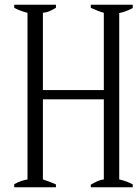

<svg xmlns="http://www.w3.org/2000/svg" viewBox="-20 -790 587 810"><path d="M483 -735C500 -738 519 -745 540 -756C540 -756 540 -770 540 -770C540 -770 363 -770 363 -770C363 -770 363 -757 363 -757C385 -747 403 -740 418 -736C418 -736 418 -410 418 -410C418 -410 161 -410 161 -410C161 -410 161 -736 161 -736C171 -737 180 -739 187 -742C193 -745 203 -749 216 -757C216 -757 216 -770 216 -770C216 -770 40 -770 40 -770C40 -770 40 -757 40 -757C57 -748 75 -741 96 -736C96 -736 96 -33 96 -33C77 -30 58 -23 40 -13C40 -13 40 0 40 0C40 0 216 0 216 0C216 0 216 -12 216 -12C201 -19 183 -26 161 -33C161 -33 161 -371 161 -371C161 -371 418 -371 418 -371C418 -371 418 -33 418 -33C408 -32 399 -29 392 -26C385 -23 376 -18 363 -11C363 -11 363 0 363 0C363 0 540 0 540 0C540 0 540 -12 540 -12C524 -21 505 -28 483 -33C483 -33 483 -735 483 -735Z"/></svg>

Font: BUSH 25 TRIRONG
Style: Regular
Weight: 400
Designer: Katatrad Team
Foundry: CadsonDemak